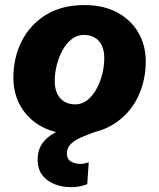

<svg xmlns="http://www.w3.org/2000/svg" viewBox="-20 -530 640 772"><path d="M280.8 9.6Q204.6 9.6 149.3 -20Q94 -49.6 63.9 -101.1Q33.8 -152.6 33.8 -217.2Q33.8 -298.4 67.4 -364.7Q101 -431 164.7 -470.3Q228.4 -509.6 319.4 -509.6Q396 -509.6 451.1 -480Q506.2 -450.4 536.1 -399.3Q566 -348.2 566 -283.2Q566 -203 532.6 -136.2Q499.2 -69.4 435.5 -29.9Q371.8 9.6 280.8 9.6ZM283.2 -110.4Q309 -110.4 330.3 -126.8Q351.6 -143.2 367.2 -170.9Q382.8 -198.6 391 -231.5Q399.2 -264.4 399.2 -297Q399.2 -326 389.7 -346.5Q380.2 -367 361.8 -378.3Q343.4 -389.6 316.4 -389.6Q290.6 -389.6 269.1 -373.2Q247.6 -356.8 232.2 -329.3Q216.8 -301.8 208.4 -268.9Q200 -236 200 -203.4Q200 -175.4 209.7 -154.2Q219.4 -133 238 -121.7Q256.6 -110.4 283.2 -110.4ZM266.4 222.6Q230.8 222.6 199.9 210.7Q169 198.8 150.2 174.4Q131.4 150 131.4 111.6Q131.4 70.6 153.4 42.2Q175.4 13.8 216.9 -4.2Q258.4 -22.2 315.2 -30.2L373.8 -3.8Q340.4 8.2 311.8 20.1Q283.2 32 266.1 47.7Q249 63.4 249 87.2Q249 110.4 265.8 119.7Q282.6 129 302.8 129Q313 129 321.1 127Q329.2 125 336.8 122.6L330.8 210.4Q315.4 216.8 298.6 219.7Q281.8 222.6 266.4 222.6Z"/></svg>

Font: Work Sans
Style: Italic
Weight: 400
Italic angle: -13°
Designer: Wei Huang
Foundry: Wei Huang
Version: Version 2.012